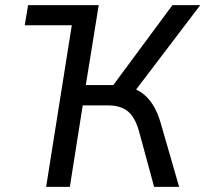

<svg xmlns="http://www.w3.org/2000/svg" viewBox="-20 -725 797 745"><path d="M76 -627 89 -705H363L350 -627ZM159 0 271 -705H363L313 -395H432L407 -378L649 -705H757L497 -363L461 -391Q498 -386 525.5 -368Q553 -350 572.5 -319.5Q592 -289 604 -246L675 0H578L522 -206Q507 -266 478.5 -291Q450 -316 400 -316H301L251 0Z"/></svg>

Font: Nunito Sans 10pt SemiCondensed Medium
Style: Italic
Weight: 500
Width: 4
Italic angle: -9°
Designer: Vernon Adams
Foundry: Vernon Adams
Version: Version 3.101;gftools[0.9.27]